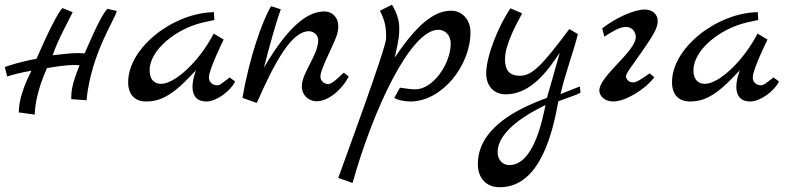

<svg xmlns="http://www.w3.org/2000/svg" viewBox="-28 -426 3307 806"><path d="M423 -389C406 -372 381 -326 327 -202C315 -203 304 -203 292 -203C268 -203 222 -197 193 -194C216 -262 260 -338 277 -375L234 -392C217 -375 179 -303 125 -179C67 -170 -8 -146 -8 -144C-8 -144 -7 -144 2 -105C28 -113 61 -122 104 -129C56 -35 51 18 51 46L118 55C118 21 128 -48 169 -140C197 -145 249 -153 279 -153C288 -153 297 -153 306 -152C273 -70 271 -42 271 -10L335 -5C355 -205 459 -351 462 -380Z M936 -101C906 -78 896 -68 884 -68C861 -68 849 -84 849 -101C849 -135 911 -260 911 -260L869 -285C810 -170 707 -74 648 -74C620 -74 600 -92 600 -131C600 -215 710 -307 830 -333L872 -342L870 -375C698 -372 510 -225 510 -81C510 -30 537 0 585 0C631 0 680 -13 758 -93L795 -131C786 -107 780 -83 780 -62C780 -27 795 0 839 0C881 0 941 -45 959 -84Z M1415 -121C1395 -103 1367 -73 1350 -73C1332 -73 1317 -88 1317 -103C1317 -117 1323 -139 1358 -213C1389 -279 1392 -292 1392 -318C1392 -352 1367 -378 1334 -378C1272 -378 1191 -332 1080 -142C1100 -222 1134 -343 1151 -387L1110 -400C1073 -340 1017 -177 990 -15L1050 6C1124 -162 1195 -295 1269 -295C1290 -295 1308 -277 1308 -258C1308 -195 1239 -121 1239 -63C1239 -28 1266 -1 1301 -1C1350 -1 1407 -48 1436 -105Z M1867 -381C1810 -381 1739 -349 1629 -184C1648 -268 1648 -276 1648 -312C1648 -345 1632 -385 1617 -406L1567 -381C1591 -333 1593 -307 1593 -265C1593 -225 1408 275 1392 321L1452 342C1540 29 1696 -301 1812 -301C1842 -301 1864 -277 1864 -243C1864 -157 1789 -51 1716 -51C1696 -51 1681 -54 1651 -58L1627 -15C1642 -6 1669 0 1695 0C1827 0 1947 -150 1947 -291C1947 -343 1912 -381 1867 -381Z M2406 -63 2325 -31C2344 -115 2379 -207 2398 -283L2362 -304C2247 -150 2205 -108 2155 -108C2121 -108 2092 -120 2092 -178C2092 -246 2151 -343 2164 -370L2115 -391C2065 -319 2013 -190 2013 -118C2013 -64 2046 -30 2095 -30C2201 -30 2273 -131 2322 -205L2268 -15C2141 31 1978 113 1978 263C1978 323 2014 360 2070 360C2242 360 2293 124 2316 -1C2377 -24 2392 -27 2409 -37ZM2262 15C2245 98 2207 267 2110 267C2082 267 2061 245 2061 213C2061 121 2195 47 2262 15Z M2699 -118 2693 -114C2669 -98 2647 -80 2629 -80C2613 -80 2600 -93 2600 -105C2600 -119 2619 -140 2670 -214C2716 -280 2733 -310 2733 -337C2733 -368 2709 -386 2678 -386C2636 -386 2561 -354 2500 -307L2509 -272C2535 -289 2571 -313 2600 -313C2629 -313 2641 -288 2641 -271C2641 -210 2488 -107 2488 -46C2488 -22 2512 0 2546 0C2597 0 2679 -49 2719 -102Z M3219 -101C3189 -78 3179 -68 3167 -68C3144 -68 3132 -84 3132 -101C3132 -135 3194 -260 3194 -260L3152 -285C3093 -170 2990 -74 2931 -74C2903 -74 2883 -92 2883 -131C2883 -215 2993 -307 3113 -333L3155 -342L3153 -375C2981 -372 2793 -225 2793 -81C2793 -30 2820 0 2868 0C2914 0 2963 -13 3041 -93L3078 -131C3069 -107 3063 -83 3063 -62C3063 -27 3078 0 3122 0C3164 0 3224 -45 3242 -84Z"/></svg>

Font: Marck Script
Style: Regular
Weight: 400
Designer: Denis Masharov, Marck Fogel
Foundry: Denis Masharov
Version: Version 1.002